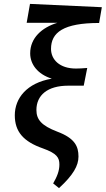

<svg xmlns="http://www.w3.org/2000/svg" viewBox="-20 -761 543 986"><path d="M283 205C356 138 383 90 383 43C383 -9 365 -51 274 -85C193 -116 167 -147 167 -196C167 -272 224 -321 330 -321H410L428 -412C404 -410 388 -409 370 -409C286 -409 242 -455 242 -510C242 -594 305 -643 489 -643L503 -724L134 -741L117 -644H275C195 -620 135 -566 135 -487C135 -431 173 -380 246 -357C117 -335 56 -256 56 -169C56 -85 100 -34 200 1C273 27 285 49 285 84C285 117 273 146 253 181Z"/></svg>

Font: Source Serif Pro Semibold
Style: Italic
Weight: 600
Italic angle: -12°
Designer: Frank Grießhammer
Foundry: Adobe Systems Incorporated
Version: Version 3.001;hotconv 1.0.111;makeotfexe 2.5.65597